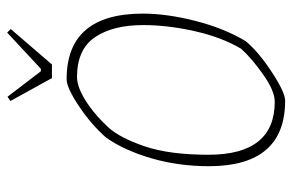

<svg xmlns="http://www.w3.org/2000/svg" viewBox="-160 -647 816 536"><g transform="rotate(-90 248.0 -379.0)"><path d="M52 -204Q52 -288 74 -364Q96 -440 132 -491Q168 -532 219.5 -566.5Q271 -601 295 -601Q478 -601 478 -388Q478 -321 457.5 -241Q437 -161 401 -101Q371 -65 314.5 -28Q258 9 235 9Q52 9 52 -204ZM380 -114Q412 -168 429 -243.5Q446 -319 446 -387Q446 -472 412 -522Q378 -572 301 -572Q269 -572 223 -540Q189 -516 160 -484Q131 -452 107.5 -383Q84 -314 84 -205Q84 -20 232 -20Q262 -20 307.5 -52Q353 -84 380 -114ZM234 -758 246 -766 317 -673H324L425 -767L435 -757L336 -642H298Z"/></g></svg>

Font: Grenze Thin
Style: Italic
Weight: 250
Italic angle: -10°
Designer: Renata Polastri
Foundry: Omnibus-Type
Version: Version 1.002; ttfautohint (v1.8)